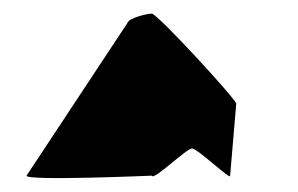

<svg xmlns="http://www.w3.org/2000/svg" viewBox="-20 -822 438 282"><path d="M19 -564C17 -556 203 -564 203 -564C205 -556 254 -604 262 -604C270 -604 320 -556 318 -564L327 -670C325 -678 211 -802 203 -802C197 -802 169 -796 167 -788Z"/></svg>

Font: Ampere
Style: UltCnd
Weight: 400
Version: Version 1